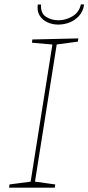

<svg xmlns="http://www.w3.org/2000/svg" viewBox="-20 -870 410 890"><path d="M341 -677 236 -663 244 -671 141 -21 136 -29 236 -15 234 0H22L24 -15L130 -29L121 -21L224 -671L230 -663L128 -672L130 -687L343 -692ZM250 -756Q223 -756 200 -766.5Q177 -777 164 -797.5Q151 -818 155 -849H170Q168 -808 193.5 -792Q219 -776 251 -776Q285 -776 316 -794.5Q347 -813 355 -850L370 -849Q365 -817 346.5 -796.5Q328 -776 302.5 -766Q277 -756 250 -756Z"/></svg>

Font: Bitter Thin
Style: Italic
Weight: 100
Italic angle: -9°
Designer: Sol Matas, and Bitter project Authors
Foundry: Sol Matas
Version: Version 2.002